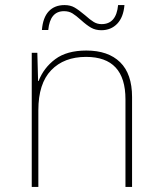

<svg xmlns="http://www.w3.org/2000/svg" viewBox="-20 -736 640 756"><path d="M105 -528H127L130 -417H132Q152 -469 197.5 -503Q243 -537 320 -537Q406 -537 453 -491Q500 -445 500 -354V0H474V-345Q474 -512 319 -512Q232 -512 181.5 -459.5Q131 -407 131 -302V0H105ZM234 -716Q257 -716 273.5 -706.5Q290 -697 315 -676Q335 -658 349 -649.5Q363 -641 380 -641Q438 -641 445 -716H470Q466 -668 441.5 -642.5Q417 -617 379 -617Q356 -617 338.5 -627Q321 -637 299 -657Q279 -675 265 -683.5Q251 -692 232 -692Q177 -692 170 -618H145Q149 -667 172 -691.5Q195 -716 234 -716Z"/></svg>

Font: Noto Sans Mono UI Thin
Style: Regular
Weight: 250
Monospace: yes
Designer: Monotype Design team
Foundry: Monotype Imaging Inc.
Version: Version 1.000